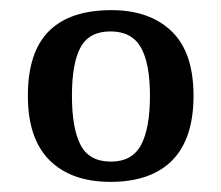

<svg xmlns="http://www.w3.org/2000/svg" viewBox="-20 -739 437 379"><path d="M198 -380Q121 -380 78 -422.5Q35 -465 35 -550Q35 -636 76.5 -677.5Q118 -719 200 -719Q275 -719 318.5 -677.5Q362 -636 362 -550Q362 -465 320 -422.5Q278 -380 198 -380ZM199 -420Q241 -420 258.5 -453Q276 -486 276 -550Q276 -614 258 -645.5Q240 -677 198 -677Q156 -677 139 -645.5Q122 -614 122 -550Q122 -486 139 -453Q156 -420 199 -420Z"/></svg>

Font: Noto Serif Armenian
Style: Regular
Weight: 400
Designer: Monotype Design Team
Foundry: Monotype Imaging Inc.
Version: Version 2.007